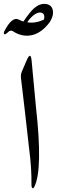

<svg xmlns="http://www.w3.org/2000/svg" viewBox="-50 -988 298 1008"><path d="M89.4 -669.9Q110.4 -719.2 115.7 -672.4Q115.7 -672.4 138.7 -426.8Q175.8 -95.7 129.9 -6.8Q124 4.4 119.4 -1.2Q114.7 -6.8 115.2 -17.6Q116.7 -101.6 103 -206.5Q102.5 -210.9 81.5 -397L60.1 -578.1Q58.1 -596.7 64.5 -611.8ZM111.3 -894.5Q100.1 -882.8 93.3 -871.1Q136.7 -863.8 181.2 -885.7Q188.5 -920.9 160.2 -922.4Q138.2 -922.4 111.3 -894.5ZM72.8 -875Q106.9 -924.8 127.4 -943.4Q154.8 -967.3 180.7 -967.8Q219.7 -967.8 227.1 -935.1Q232.9 -906.2 211.9 -872.6Q154.8 -795.9 82.5 -800.8Q48.8 -803.2 17.6 -824.2Q5.4 -831.1 -5.4 -821.3L-13.7 -814Q-22.5 -806.6 -26.4 -808.1Q-32.2 -812 -28.3 -822.3Q13.2 -903.3 48.3 -885.3Q59.6 -878.9 72.8 -875Z"/></svg>

Font: Amiri Quran Colored
Style: Regular
Weight: 400
Designer: Khaled Hosny
Version: Version 000.111